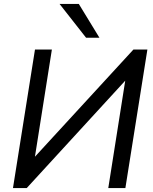

<svg xmlns="http://www.w3.org/2000/svg" viewBox="-20 -957 781 977"><path d="M46 0 158 -705H244L152 -123L127 -126L659 -705H730L618 0H531L623 -583L648 -580L116 0ZM418 -765 283 -937H381L486 -765Z"/></svg>

Font: Nunito Sans 12pt Medium
Style: Italic
Weight: 500
Italic angle: -9°
Designer: Vernon Adams
Foundry: Vernon Adams
Version: Version 3.101;gftools[0.9.27]